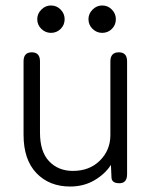

<svg xmlns="http://www.w3.org/2000/svg" viewBox="-20 -670 559 701"><path d="M236 11Q160 11 113 -38Q66 -87 66 -178V-446Q66 -479 96 -479Q126 -479 126 -446V-186Q126 -116 159.5 -81Q193 -46 246 -46Q307 -46 345 -84Q383 -122 383 -177V-446Q383 -479 414 -479Q444 -479 444 -446V-34Q444 -1 416 -1Q387 -1 387 -23L385 -68Q364 -35 325 -12Q286 11 236 11ZM166 -550Q146 -550 131 -564.5Q116 -579 116 -600Q116 -620 131 -635Q146 -650 166 -650Q187 -650 201.5 -635Q216 -620 216 -600Q216 -579 201.5 -564.5Q187 -550 166 -550ZM353 -550Q333 -550 318 -564.5Q303 -579 303 -600Q303 -620 318 -635Q333 -650 353 -650Q374 -650 388.5 -635Q403 -620 403 -600Q403 -579 388.5 -564.5Q374 -550 353 -550Z"/></svg>

Font: Shin Retro Maru Gothic Regular
Style: Regular
Weight: 400
Designer: Iose
Foundry: Typographish
Version: Version 1.002